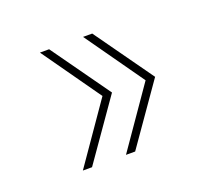

<svg xmlns="http://www.w3.org/2000/svg" viewBox="-67 -484 515 472"><g transform="rotate(-20 190.5 -248.5)"><path d="M77.1 -402.8H101.1L210 -250L101.1 -94.2H77.1L185.1 -250ZM189.9 -402.8H213.9L322.8 -250L213.9 -94.2H189.9L297.9 -250Z"/></g></svg>

Font: Montserrat
Style: Thin
Weight: 250
Designer: Julieta Ulanovsky
Foundry: Julieta Ulanovsky
Version: Version 1.000;PS 002.000;hotconv 1.0.70;makeotf.lib2.5.58329